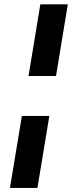

<svg xmlns="http://www.w3.org/2000/svg" viewBox="-20 -748 354 904"><path d="M83 -202.1H212.4L156.2 136.7H26.9ZM299.3 -727.5 243.7 -390.1H114.3L169.9 -727.5Z"/></svg>

Font: Inter Display
Style: Bold Italic
Weight: 700
Italic angle: -9.39999°
Designer: Rasmus Andersson
Foundry: rsms
Version: Version 4.000;git-a52131595